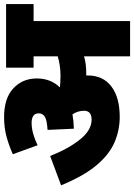

<svg xmlns="http://www.w3.org/2000/svg" viewBox="125 -798 672 963"><g transform="rotate(-90 461.5 -316.0)"><path d="M565 -212Q565 -136 510 -94Q455 -52 357 -52Q291 -52 230 -78Q169 -104 115 -168Q61 -232 14 -346L161 -401Q198 -308 244.5 -250.5Q291 -193 343 -193Q388 -193 388 -231Q388 -262 370 -289Q337 -283 298 -282L292 -414Q342 -417 358.5 -428Q375 -439 375 -458Q375 -478 361.5 -486Q348 -494 328 -494Q301 -494 272.5 -486Q244 -478 215 -464L170 -588Q209 -606 255 -619Q301 -632 356 -632Q451 -632 500.5 -585.5Q550 -539 550 -468Q550 -398 505 -352Q517 -351 531 -350Q545 -349 561 -349Q589 -349 613.5 -352.5Q638 -356 661 -363V-484H604V-622H923V-484H838V0H661V-231Q641 -225 620.5 -222.5Q600 -220 578 -220Q571 -220 565 -220Q565 -217 565 -212Z"/></g></svg>

Font: Noto Sans Devanagari UI Black
Style: Regular
Weight: 900
Designer: Jelle Bosma - Monotype Design Team
Foundry: Monotype Imaging Inc.
Version: Version 2.003; ttfautohint (v1.8.4.7-5d5b)